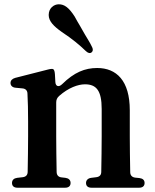

<svg xmlns="http://www.w3.org/2000/svg" viewBox="-20 -868 723 895"><path d="M36 -15C36 -1 45 7 61 7H284C300 7 309 -1 309 -15C309 -29 300 -37 285 -39L268 -41C253 -42 244 -51 244 -67C243 -121 242 -187 242 -232V-390C242 -403 246 -412 256 -421C299 -459 344 -475 376 -475C429 -475 454 -446 454 -360V-232C454 -185 453 -120 452 -67C452 -52 444 -44 429 -42L405 -39C390 -37 381 -28 381 -15C381 -1 390 7 406 7H629C645 7 654 -1 654 -15C654 -29 645 -36 630 -38L610 -40C595 -42 587 -51 587 -66C586 -119 585 -185 585 -232V-354C585 -492 523 -551 433 -551C376 -551 326 -531 270 -476C254 -460 239 -465 238 -486L236 -522C235 -535 233 -541 229 -545C225 -548 216 -547 204 -544L51 -505C37 -501 29 -493 29 -481C29 -469 38 -460 53 -459L84 -456C99 -455 108 -446 108 -431C110 -394 111 -355 111 -303V-232C111 -188 110 -121 109 -68C109 -52 101 -44 86 -42L60 -39C45 -37 36 -29 36 -15ZM207 -798C207 -769 231 -745 268 -719C318 -686 351 -658 379 -631C390 -620 400 -618 407 -624C414 -630 415 -640 407 -653C403 -661 399 -669 394 -677L376 -707C367 -722 361 -734 352 -749C344 -762 335 -778 328 -791C301 -833 280 -848 254 -848C232 -848 207 -831 207 -798Z"/></svg>

Font: 寒蝉锦书宋Pro Soft
Style: Regular
Weight: 700
Designer: 寒蝉锦书宋{Warren} 思源宋体{Ryoko NISHIZUKA 西塚涼子 (kana & ideographs); Frank Grießhammer (Latin, Greek & Cyrillic); Wenlong ZHANG 
Foundry: Adobe & ChillType
Version: Version 2.000;Glyphs 3.1.1 (3135)